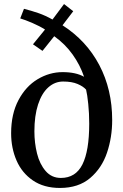

<svg xmlns="http://www.w3.org/2000/svg" viewBox="-20 -918 606 949"><path d="M289 -793Q407 -717.5 470.8 -596.5Q534.5 -475.5 534.5 -324.5Q534.5 -239.5 509 -163.5Q483.5 -87.5 425.8 -38.2Q368 11 276.5 11Q197 11 142.8 -26Q88.5 -63 61.8 -124.5Q35 -186 35 -259.5Q35 -354.5 71.2 -423Q107.5 -491.5 166 -526.5Q224.5 -561.5 289.5 -561.5Q355 -561.5 395.5 -538.5Q376 -596.5 339.2 -648.2Q302.5 -700 248 -739L190 -666.5L143 -699L202.5 -772Q176 -789 140.5 -804.2Q105 -819.5 80 -827L98.5 -874.5Q140.5 -863.5 172 -852.5Q203.5 -841.5 239.5 -821.5L296.5 -898L342 -862.5ZM421 -307Q421 -357.5 416.2 -404Q411.5 -450.5 405.5 -475Q391.5 -491 363.2 -503Q335 -515 292 -515Q251 -515 218.8 -486.2Q186.5 -457.5 168.2 -401.8Q150 -346 150 -268.5Q150 -212 163 -159.5Q176 -107 205.5 -72.8Q235 -38.5 281 -38.5Q354 -38.5 387.5 -105.5Q421 -172.5 421 -307Z"/></svg>

Font: Merriweather 12pt
Style: Regular
Weight: 400
Designer: Eben Sorkin
Foundry: Eben Sorkin
Version: Version 2.100